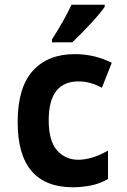

<svg xmlns="http://www.w3.org/2000/svg" viewBox="-20 -786 540 816"><path d="M287 -606Q321 -638 363 -683Q405 -728 425 -757V-766H284Q268 -732 247.5 -695.5Q227 -659 201 -619V-606ZM439 -25V-146Q402 -125 370.5 -116Q339 -107 313 -107Q258 -107 222.5 -147Q187 -187 187 -275Q187 -440 314 -440Q364 -440 413 -413L455 -519Q382 -556 298 -556Q183 -556 119 -484.5Q55 -413 55 -267Q55 10 291 10Q321 10 360 3.5Q399 -3 439 -25Z"/></svg>

Font: Noto Sans Mono UI Condensed
Style: Bold
Weight: 700
Width: 3
Designer: Monotype Design team
Foundry: Monotype Imaging Inc.
Version: 1.000